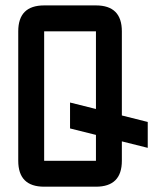

<svg xmlns="http://www.w3.org/2000/svg" viewBox="-20 -704 626 724"><path d="M341.8 0H146.5Q48.8 0 48.8 -97.7V-585.9Q48.8 -683.6 146.5 -683.6H341.8Q439.5 -683.6 439.5 -585.9V-268.6L537.1 -244.1V-146.5L439.5 -170.9V-97.7Q439.5 0 341.8 0ZM341.8 -97.7V-195.3L244.1 -219.7V-317.4L341.8 -293V-585.9H146.5V-97.7Z"/></svg>

Font: BabelStone Moon Runes
Style: Regular
Weight: 400
Designer: Andrew West
Foundry: BabelStone
Version: Version 7.001 March 14, 2022